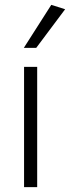

<svg xmlns="http://www.w3.org/2000/svg" viewBox="-20 -770 288 790"><path d="M133 -495V0H79V-495ZM78 -573 191 -750 248 -732 129 -573Z"/></svg>

Font: Livvic Light
Style: Regular
Weight: 300
Designer: Jacques Le Bailly, Baron von Fonthausen
Version: Version 1.001; ttfautohint (v1.8.2)